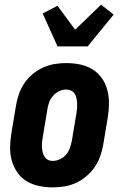

<svg xmlns="http://www.w3.org/2000/svg" viewBox="-20 -800 540 828"><path d="M207 8Q177 8 148 2Q119 -4 95 -18.5Q71 -33 55 -56Q39 -79 31 -107Q23 -135 23.5 -164.5Q24 -194 29 -225L49 -345Q53 -369 61.5 -394Q70 -419 85 -441Q100 -463 121 -480.5Q142 -498 166.5 -509Q191 -520 216 -524Q241 -528 266 -528Q296 -528 325 -522Q354 -516 378 -501.5Q402 -487 418.5 -464Q435 -441 442.5 -413Q450 -385 450 -355.5Q450 -326 445 -295L425 -175Q421 -151 412 -126Q403 -101 388 -79Q373 -57 352 -39.5Q331 -22 307 -11Q283 0 257.5 4Q232 8 207 8ZM207 -106Q223 -106 239 -113.5Q255 -121 265.5 -134Q276 -147 281.5 -162.5Q287 -178 290 -194L310 -314Q312 -325 312.5 -336Q313 -347 312.5 -357.5Q312 -368 309.5 -378Q307 -388 301.5 -396.5Q296 -405 286.5 -409.5Q277 -414 266 -414Q250 -414 234.5 -406.5Q219 -399 208 -386Q197 -373 191.5 -357.5Q186 -342 184 -326L164 -206Q162 -195 161 -184Q160 -173 161 -162.5Q162 -152 164.5 -142Q167 -132 172.5 -123.5Q178 -115 187 -110.5Q196 -106 207 -106ZM228 -600 164 -742 228 -775 304 -672 416 -780 470 -737 358 -600Z"/></svg>

Font: Iosevka Heavy Oblique
Style: Regular
Weight: 900
Italic angle: -9°
Monospace: yes
Designer: Belleve Invis
Foundry: Belleve Invis
Version: Version 32.5.0; ttfautohint (v1.8.4)